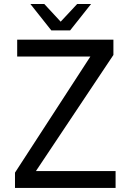

<svg xmlns="http://www.w3.org/2000/svg" viewBox="-20 -924 642 944"><path d="M129.4 -904.3H197.8L278.3 -817.4L359.4 -904.3H427.7L324.7 -774.4H232.4ZM53.7 -75.2 424.3 -646H64.5V-729H537.6V-653.8L156.7 -83H548.3V0H53.7Z"/></svg>

Font: Hack
Style: Regular
Weight: 400
Monospace: yes
Designer: Christopher Simpkins
Foundry: Christopher Simpkins
Version: Version 2.019; ttfautohint (v1.4.1) -l 4 -r 80 -G 350 -x 0 -